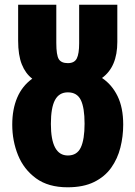

<svg xmlns="http://www.w3.org/2000/svg" viewBox="-20 -785 575 815"><path d="M267 10Q185 10 133 -28Q81 -66 56.5 -126.5Q32 -187 32 -256Q32 -321 53 -370.5Q74 -420 117 -451Q88 -473 72.5 -512Q57 -551 57 -612V-765H219V-603Q219 -551 229.5 -534Q240 -517 268 -517Q296 -517 306 -537Q316 -557 316 -601V-765H478V-607Q478 -501 413 -454Q455 -426 479 -377Q503 -328 503 -256Q503 -206 491 -158.5Q479 -111 452 -73Q425 -35 379.5 -12.5Q334 10 267 10ZM268 -125Q307 -125 323 -159Q339 -193 339 -260Q339 -328 323 -360.5Q307 -393 268 -393Q231 -393 213.5 -360.5Q196 -328 196 -259Q196 -125 268 -125Z"/></svg>

Font: Noto Sans ExtraCondensed Black
Style: Regular
Weight: 900
Width: 2
Designer: Monotype Design Team
Foundry: Monotype Imaging Inc.
Version: Version 2.013; ttfautohint (v1.8.4.7-5d5b)